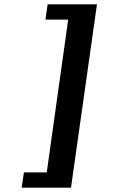

<svg xmlns="http://www.w3.org/2000/svg" viewBox="-20 -706 640 887"><path d="M428 -686 308 161H80L90.5 90.5H196L295 -615.5H190L200 -686Z"/></svg>

Font: Chivo Mono Medium
Style: Italic
Weight: 500
Italic angle: -8.05°
Monospace: yes
Designer: Hector Gatti
Foundry: Omnibus-Type
Version: Version 1.008